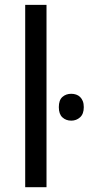

<svg xmlns="http://www.w3.org/2000/svg" viewBox="-20 -780 369 800"><path d="M173.8 0H85V-759.8H173.8ZM225.1 -333.5Q225.1 -362.8 240 -376Q254.9 -389.2 276.9 -389.2Q287.6 -389.2 297.1 -386Q306.6 -382.8 313.7 -376Q320.8 -369.1 325 -358.6Q329.1 -348.1 329.1 -333.5Q329.1 -305.2 313.7 -291.3Q298.3 -277.3 276.9 -277.3Q254.9 -277.3 240 -291Q225.1 -304.7 225.1 -333.5Z"/></svg>

Font: Genotype
Style: Regular
Weight: 400
Foundry: Ascender Corporation
Version: Version 1.00